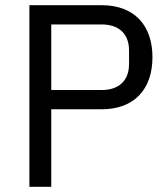

<svg xmlns="http://www.w3.org/2000/svg" viewBox="-20 -718 646 738"><path d="M177 0V-298H371C496 -298 566 -375 566 -498C566 -621 496 -698 371 -698H93V0ZM177 -624H371C437 -624 476 -588 476 -524V-472C476 -408 437 -372 371 -372H177Z"/></svg>

Font: IBM Plex Thai Looped
Style: Regular
Weight: 400
Designer: Mike Abbink, Paul van der Laan, Pieter van Rosmalen, Ben Mitchell, Mark Frömberg
Foundry: Bold Monday
Version: Version 1.0